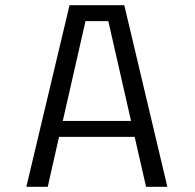

<svg xmlns="http://www.w3.org/2000/svg" viewBox="-20 -720 750 740"><path d="M543 0 499 -192.5H207.5L164 0H81.5L248 -700H459L625 0ZM309.5 -638.5 222 -254H485L397.5 -638.5Z"/></svg>

Font: League Mono Light
Style: Regular
Weight: 300
Width: 6
Designer: Tyler Finck
Foundry: The League of Moveable Type / Tyler Finck
Version: Version 2.210